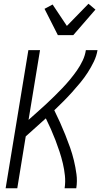

<svg xmlns="http://www.w3.org/2000/svg" viewBox="-20 -1002 540 1022"><path d="M10 0 131 -735H193L132 -364Q155 -385 178 -405Q201 -425 223.5 -446Q246 -467 268 -488.5Q290 -510 311.5 -532.5Q333 -555 352.5 -578.5Q372 -602 389.5 -627Q407 -652 420 -679.5Q433 -707 437 -735H499Q494 -704 479.5 -674Q465 -644 447 -616Q429 -588 407.5 -562Q386 -536 363.5 -511Q341 -486 317 -462Q293 -438 269 -415Q285 -383 299.5 -350.5Q314 -318 327.5 -284.5Q341 -251 353 -217Q365 -183 373.5 -147.5Q382 -112 387 -75Q392 -38 386 0H324Q329 -34 325.5 -67.5Q322 -101 314.5 -132.5Q307 -164 297 -194.5Q287 -225 275.5 -255Q264 -285 251 -314.5Q238 -344 224 -372Q197 -348 170.5 -324Q144 -300 117 -276L72 0ZM288 -815 217 -955 260 -978 336 -864 451 -982 488 -951 370 -815Z"/></svg>

Font: Iosevka Curly Light
Style: Italic
Weight: 300
Italic angle: -9°
Monospace: yes
Designer: Belleve Invis
Foundry: Belleve Invis
Version: Version 22.1.2; ttfautohint (v1.8.4)